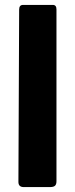

<svg xmlns="http://www.w3.org/2000/svg" viewBox="-20 -762 306 782"><path d="M210 -24Q210 -11 204 -5.5Q198 0 183 0H77Q55 0 55 -21L58 -723Q58 -742 74 -742H195Q210 -742 210 -724Z"/></svg>

Font: Libre Franklin Thin
Style: Bold
Weight: 700
Version: Version 3.000